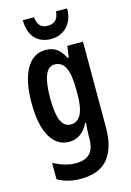

<svg xmlns="http://www.w3.org/2000/svg" viewBox="-145 -828 777 1139"><g transform="rotate(-15 243.0 -259.0)"><path d="M198 -553Q237 -553 264.5 -535Q292 -517 314 -473H321L331 -543H427V-15Q427 107 374 173.5Q321 240 204 240Q125 240 64 205V104Q136 143 201 143Q256 143 285.5 115Q315 87 315 20V8Q315 -9 316.5 -31Q318 -53 320 -74H315Q273 10 195 10Q121 10 79.5 -62.5Q38 -135 38 -268Q38 -406 80.5 -479.5Q123 -553 198 -553ZM228 -456Q152 -456 152 -267Q152 -174 171.5 -130.5Q191 -87 231 -87Q315 -87 315 -249V-276Q315 -370 294.5 -413Q274 -456 228 -456ZM387 -758Q387 -688 348 -647.5Q309 -607 249 -607Q189 -607 152.5 -645Q116 -683 115 -758H184Q189 -688 251 -688Q281 -688 298.5 -704.5Q316 -721 319 -758Z"/></g></svg>

Font: Noto Sans Thai ExtCond SemBd
Style: Regular
Weight: 600
Width: 2
Designer: Monotype Design Team
Foundry: Monotype Imaging Inc.
Version: Version 2.002; ttfautohint (v1.8.4.7-5d5b)